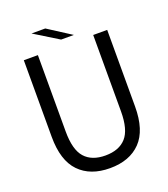

<svg xmlns="http://www.w3.org/2000/svg" viewBox="-156 -976 960 1096"><g transform="rotate(-20 324.0 -428.0)"><path d="M577 -272Q577 -128.5 510 -59.2Q443 10 323.5 10Q204.5 10 137.5 -59.2Q70.5 -128.5 70.5 -272Q70.5 -294 70.5 -318.8Q70.5 -343.5 70.5 -371V-737.5H156V-363.5Q156 -337.5 156 -315Q156 -292.5 156 -273.5Q156 -162.5 198.5 -114.8Q241 -67 323.5 -67Q406.5 -67 449.2 -114.8Q492 -162.5 492 -273.5V-737.5H577ZM388.5 -775.5H311L164 -866H247.5Z"/></g></svg>

Font: Epilogue
Style: Regular
Weight: 400
Designer: Tyler Finck
Foundry: Etcetera Type Co
Version: Version 2.112